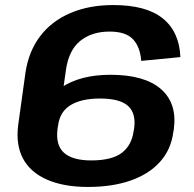

<svg xmlns="http://www.w3.org/2000/svg" viewBox="-20 -730 766 760"><path d="M81 -444Q94 -528 139.5 -587.5Q185 -647 259 -678.5Q333 -710 428 -710Q559 -710 624.5 -657Q690 -604 694 -504L539 -489Q535 -544 506.5 -574.5Q478 -605 414 -605Q343 -605 297.5 -568Q252 -531 241 -453L210 -235H52ZM328 10Q232 10 166 -19Q100 -48 71 -102.5Q42 -157 52 -235L134 -241Q147 -333 222.5 -383.5Q298 -434 417 -434Q552 -434 617 -377.5Q682 -321 668 -218L666 -207Q657 -138 613.5 -89.5Q570 -41 497.5 -15.5Q425 10 328 10ZM341 -95Q422 -95 461.5 -124.5Q501 -154 509 -211L511 -222Q519 -282 486.5 -311Q454 -340 376 -340Q302 -340 259.5 -314Q217 -288 210 -234L208 -222Q199 -157 232.5 -126Q266 -95 341 -95Z"/></svg>

Font: Pathway Extreme 8pt Thin 12pt
Style: Bold Italic
Weight: 700
Italic angle: -8°
Version: Version 1.001;gftools[0.9.26]